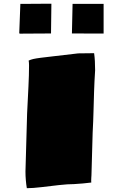

<svg xmlns="http://www.w3.org/2000/svg" viewBox="-20 -992 618 1027"><path d="M123.5 14.6Q120.1 -5.9 118.2 -28.1Q116.2 -50.3 116.2 -74.7L125 -385.3Q128.9 -463.9 132.1 -527.6Q135.3 -591.3 135.3 -640.6Q135.3 -658.2 133.3 -668Q144.5 -673.3 158.4 -676.5Q172.4 -679.7 199 -683.1Q225.6 -686.5 273.2 -691.9Q320.8 -697.3 398.4 -706.5Q419.9 -706.5 441.2 -707Q462.4 -707.5 483.4 -707.5Q486.3 -687 487.5 -664.6Q488.8 -642.1 488.8 -616.2Q484.9 -554.7 483.2 -502.4Q481.4 -450.2 480.2 -397.7Q479 -345.2 475.6 -282.2L469.2 -54.7Q468.8 -47.4 468.3 -40Q467.8 -32.7 467.8 -24.9Q467.8 -18.6 468.3 -15.6Q445.3 -13.2 423.1 -10.7Q400.9 -8.3 376.5 -7.3Q342.8 -7.3 295.4 -2Q248 3.4 201.7 9Q155.3 14.6 123.5 14.6ZM87.4 -812Q83 -812 83 -814.9V-816.4L88.9 -971.2H101.1Q135.7 -971.2 174.8 -971.7Q213.9 -972.2 247.1 -972.2H254.9L252.9 -813Q204.1 -813 165.3 -812.5Q126.5 -812 87.4 -812ZM364.7 -813 368.2 -971.2H534.2V-812.5Z"/></svg>

Font: Seymour One
Style: Regular
Weight: 400
Designer: Vernon Adams
Foundry: Vernon Adams
Version: Version 1.100; ttfautohint (v1.8.4.7-5d5b);gftools[0.9.33]